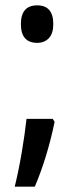

<svg xmlns="http://www.w3.org/2000/svg" viewBox="-20 -564 277 717"><path d="M58 -474Q58 -544 119 -544Q179 -544 179 -474Q179 -439 162.5 -421.5Q146 -404 119 -404Q58 -404 58 -474ZM184 -109Q170 -42 151.5 18.5Q133 79 110 133H35Q50 72 61.5 3.5Q73 -65 79 -120H177Z"/></svg>

Font: Noto Sans Thai ExtCond Med
Style: Regular
Weight: 500
Width: 2
Designer: Monotype Design Team
Foundry: Monotype Imaging Inc.
Version: Version 2.002; ttfautohint (v1.8.4.7-5d5b)